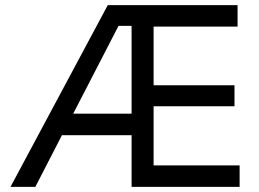

<svg xmlns="http://www.w3.org/2000/svg" viewBox="-20 -730 1013 750"><path d="M21 0 401 -710H908V-626H580V-397H896V-315H580V-84H916V0H494V-202H222L118 0ZM494 -286V-629H443L266 -286Z"/></svg>

Font: Geist
Style: Regular
Weight: 400
Designer: Basement.studio, Andrés Briganti, Mateo Zaragoza
Foundry: Basement.studio, Vercel, Andrés Briganti, Guido Ferreyra, Mateo Zaragoza
Version: Version 1.401